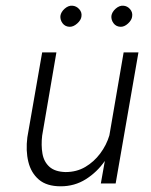

<svg xmlns="http://www.w3.org/2000/svg" viewBox="-20 -644 529 674"><path d="M128 -168 178 -460H128L76 -162Q70 -115 79.5 -76Q89 -37 116.5 -13.5Q144 10 193 10Q242 10 281.5 -15Q321 -40 348 -79L334 0H386L466 -460H414L364 -169Q354 -135 332 -105.5Q310 -76 279.5 -58Q249 -40 210 -40Q173 -41 153.5 -58.5Q134 -76 129 -105Q124 -134 128 -168ZM371 -588Q370 -574 378.5 -562.5Q387 -551 402 -550Q416 -549 429.5 -561.5Q443 -574 444 -587Q446 -601 436.5 -612Q427 -623 413 -624Q399 -625 386 -613.5Q373 -602 371 -588ZM192 -588Q191 -574 199.5 -562.5Q208 -551 223 -550Q237 -549 251 -561.5Q265 -574 266 -587Q268 -601 258 -612Q248 -623 234 -624Q220 -625 207 -613.5Q194 -602 192 -588Z"/></svg>

Font: Jost* 300 Light Italic
Style: Italic
Weight: 300
Italic angle: -10°
Version: Version 3.200; ttfautohint (v0.97) -l 8 -r 50 -G 200 -x 14 -